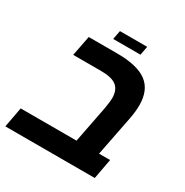

<svg xmlns="http://www.w3.org/2000/svg" viewBox="-177 -844 941 977"><g transform="rotate(30 293.5 -355.5)"><path d="M104 -487.8 127 -606H293Q413.6 -606 468.8 -564.2Q523.9 -522.5 523.9 -434.1Q523.9 -395.5 515.1 -351.1L469.2 -118.2H534.2L512.2 0H-13.2L8.8 -118.2H336.9L378.9 -334Q386.2 -377 386.2 -395Q386.2 -443.8 358.6 -465.8Q331.1 -487.8 268.1 -487.8ZM249.5 -711.4H409.7L399.9 -659.7H239.7Z"/></g></svg>

Font: Cousine
Style: Bold Italic
Weight: 700
Italic angle: -12°
Monospace: yes
Designer: Steve Matteson
Foundry: Ascender Corporation
Version: Version 1.20